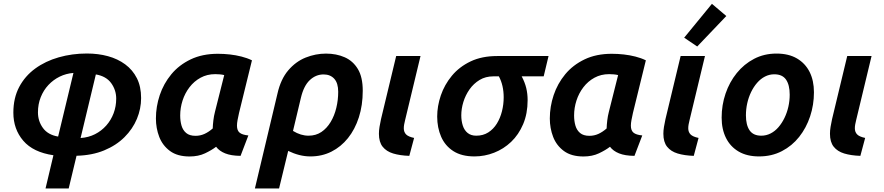

<svg xmlns="http://www.w3.org/2000/svg" viewBox="-20 -824 4732 1028"><path d="M223.8 185 266 7.2Q157.8 -8.5 104.6 -70.5Q51.5 -132.5 51.5 -220.8Q51.5 -299 82.6 -358Q113.8 -417 168.5 -456.9Q223.2 -496.8 294.5 -517.1Q365.8 -537.5 445.2 -537.5Q505.8 -537.5 558 -523.2Q610.2 -509 650.4 -479.4Q690.5 -449.8 713 -405.1Q735.5 -360.5 735.5 -299Q735.5 -241.5 713 -187.5Q690.5 -133.5 646.4 -89.5Q602.2 -45.5 537.9 -18.9Q473.5 7.8 389.8 10L347.8 185ZM291.2 -92.8 373.2 -433.5Q334 -430.5 299.8 -413.8Q265.5 -397 239.2 -369Q213 -341 198.1 -303.6Q183.2 -266.2 183.2 -222.2Q183.2 -175.5 209.9 -138.8Q236.5 -102 291.2 -92.8ZM411.5 -85Q454 -88 488.6 -105.5Q523.2 -123 548.9 -151.9Q574.5 -180.8 588.4 -217.8Q602.2 -254.8 602.2 -296Q602.2 -341.5 575.4 -378.8Q548.5 -416 493.2 -425.5Z M995 13.8Q930 13.8 890.2 -15.5Q850.5 -44.8 832.6 -91.1Q814.8 -137.5 814.8 -189.8Q814.8 -253.2 835.4 -314.8Q856 -376.2 897.2 -426.2Q938.5 -476.2 1001 -506.1Q1063.5 -536 1146.5 -536Q1179 -536 1211 -532.4Q1243 -528.8 1273.2 -521.1Q1303.5 -513.5 1329 -501L1259.8 -219Q1255.2 -198.5 1252 -181.5Q1248.8 -164.5 1248.8 -151.2Q1248.8 -125.5 1262.8 -113.8Q1276.8 -102 1309.8 -98.8L1268 10.5Q1217.2 10 1185.6 -2.8Q1154 -15.5 1137 -38.2Q1113.5 -20 1077.8 -3.1Q1042 13.8 995 13.8ZM1026.8 -96.8Q1052.2 -96.8 1074.6 -106.9Q1097 -117 1119 -136.2Q1119.5 -155.5 1122.4 -179.4Q1125.2 -203.2 1131.2 -226.2L1180.5 -422Q1170 -424.8 1156.5 -425.9Q1143 -427 1132.2 -427Q1088.8 -427 1053.9 -407.9Q1019 -388.8 994.6 -356.9Q970.2 -325 957.5 -285.8Q944.8 -246.5 944.8 -205.5Q944.8 -176 951.9 -151.5Q959 -127 976.9 -111.9Q994.8 -96.8 1026.8 -96.8Z M1344.8 185 1465.5 -322.5Q1483 -400 1523.2 -447.2Q1563.5 -494.5 1616.6 -515.8Q1669.8 -537 1725.5 -537Q1781 -537 1825.5 -517.4Q1870 -497.8 1896.1 -454.4Q1922.2 -411 1922.2 -338Q1922.2 -260.5 1901.4 -195.8Q1880.5 -131 1843 -84.4Q1805.5 -37.8 1754.5 -12.1Q1703.5 13.5 1642.2 13.5Q1612.2 13.5 1582.6 6Q1553 -1.5 1523 -16L1474.2 185ZM1632 -97.5Q1671.2 -97.5 1700.6 -117.2Q1730 -137 1750.2 -170.6Q1770.5 -204.2 1780.6 -246.4Q1790.8 -288.5 1790.8 -332.5Q1790.8 -379.2 1769.6 -402.4Q1748.5 -425.5 1712.5 -425.5Q1671 -425.5 1638.6 -395Q1606.2 -364.5 1591 -300L1548.8 -123Q1570.2 -110 1590.6 -103.8Q1611 -97.5 1632 -97.5Z M2171.5 10.5Q2121.5 8.8 2085.1 -2.2Q2048.8 -13.2 2028.8 -38.4Q2008.8 -63.5 2008.8 -108Q2008.8 -125 2012 -144.8Q2015.2 -164.5 2020 -186.2L2101.2 -524H2231.5L2149.2 -181.8Q2146 -168.8 2144 -158.1Q2142 -147.5 2142 -137.2Q2142 -117.2 2154 -104.6Q2166 -92 2197.2 -85.5Z M2520.2 13.5Q2451.5 13.5 2407.2 -15Q2363 -43.5 2341.9 -92Q2320.8 -140.5 2320.8 -199.8Q2320.8 -255.8 2340.2 -313.1Q2359.8 -370.5 2399.4 -418.4Q2439 -466.2 2499.4 -495.1Q2559.8 -524 2642.2 -524H2917L2891 -415.2H2773.2Q2790.2 -383.2 2797.6 -352.6Q2805 -322 2805 -288Q2805 -215.8 2781 -159.2Q2757 -102.8 2716.8 -64.5Q2676.5 -26.2 2625.6 -6.4Q2574.8 13.5 2520.2 13.5ZM2530 -97.5Q2566.8 -97.5 2594.4 -115.1Q2622 -132.8 2640.1 -162Q2658.2 -191.2 2667.5 -227.9Q2676.8 -264.5 2676.8 -302.8Q2676.8 -334.5 2670.4 -362.9Q2664 -391.2 2651 -415.2H2621.5Q2579.8 -415.2 2547.8 -395.9Q2515.8 -376.5 2493.9 -345.4Q2472 -314.2 2460.9 -277.9Q2449.8 -241.5 2449.8 -206.5Q2449.8 -176.8 2457.8 -151.8Q2465.8 -126.8 2483.8 -112.1Q2501.8 -97.5 2530 -97.5Z M3104 13.8Q3039 13.8 2999.2 -15.5Q2959.5 -44.8 2941.6 -91.1Q2923.8 -137.5 2923.8 -189.8Q2923.8 -253.2 2944.4 -314.8Q2965 -376.2 3006.2 -426.2Q3047.5 -476.2 3110 -506.1Q3172.5 -536 3255.5 -536Q3288 -536 3320 -532.4Q3352 -528.8 3382.2 -521.1Q3412.5 -513.5 3438 -501L3368.8 -219Q3364.2 -198.5 3361 -181.5Q3357.8 -164.5 3357.8 -151.2Q3357.8 -125.5 3371.8 -113.8Q3385.8 -102 3418.8 -98.8L3377 10.5Q3326.2 10 3294.6 -2.8Q3263 -15.5 3246 -38.2Q3222.5 -20 3186.8 -3.1Q3151 13.8 3104 13.8ZM3135.8 -96.8Q3161.2 -96.8 3183.6 -106.9Q3206 -117 3228 -136.2Q3228.5 -155.5 3231.4 -179.4Q3234.2 -203.2 3240.2 -226.2L3289.5 -422Q3279 -424.8 3265.5 -425.9Q3252 -427 3241.2 -427Q3197.8 -427 3162.9 -407.9Q3128 -388.8 3103.6 -356.9Q3079.2 -325 3066.5 -285.8Q3053.8 -246.5 3053.8 -205.5Q3053.8 -176 3060.9 -151.5Q3068 -127 3085.9 -111.9Q3103.8 -96.8 3135.8 -96.8Z M3694.5 10.5Q3644.5 8.8 3608.1 -2.2Q3571.8 -13.2 3551.8 -38.4Q3531.8 -63.5 3531.8 -108Q3531.8 -125 3535 -144.8Q3538.2 -164.5 3543 -186.2L3624.2 -524H3754.5L3672.2 -181.8Q3669 -168.8 3667 -158.1Q3665 -147.5 3665 -137.2Q3665 -117.2 3677 -104.6Q3689 -92 3720.2 -85.5ZM3713 -575 3643.2 -622.2 3791.8 -803.5 3868.8 -738.2Z M4044.2 13.5Q3979.5 13.5 3934.9 -12.6Q3890.2 -38.8 3867 -85.5Q3843.8 -132.2 3843.8 -194Q3843.8 -261.5 3864.8 -323Q3885.8 -384.5 3924.6 -432.6Q3963.5 -480.8 4017.5 -509Q4071.5 -537.2 4137.5 -537.2Q4202.5 -537.2 4247 -511.1Q4291.5 -485 4314.8 -438.8Q4338 -392.5 4338 -330Q4338 -262.5 4317.5 -200.9Q4297 -139.2 4258.9 -91.1Q4220.8 -43 4166.4 -14.8Q4112 13.5 4044.2 13.5ZM4056 -97.5Q4082.5 -97.5 4106 -109.5Q4129.5 -121.5 4148.1 -143.1Q4166.8 -164.8 4180.2 -192.6Q4193.8 -220.5 4201 -252.4Q4208.2 -284.2 4208.2 -317.2Q4208.2 -369.2 4188.5 -397.8Q4168.8 -426.2 4125.8 -426.2Q4099.2 -426.2 4075.9 -414.2Q4052.5 -402.2 4033.8 -380.6Q4015 -359 4001.5 -331.1Q3988 -303.2 3980.9 -271.4Q3973.8 -239.5 3973.8 -206.5Q3973.8 -154.5 3993.5 -126Q4013.2 -97.5 4056 -97.5Z M4586.5 10.5Q4536.5 8.8 4500.1 -2.2Q4463.8 -13.2 4443.8 -38.4Q4423.8 -63.5 4423.8 -108Q4423.8 -125 4427 -144.8Q4430.2 -164.5 4435 -186.2L4516.2 -524H4646.5L4564.2 -181.8Q4561 -168.8 4559 -158.1Q4557 -147.5 4557 -137.2Q4557 -117.2 4569 -104.6Q4581 -92 4612.2 -85.5Z"/></svg>

Font: Ubuntu Sans
Style: Italic
Weight: 400
Italic angle: -13.5°
Designer: Dalton Maag Ltd
Foundry: Dalton Maag Ltd
Version: Version 1.006